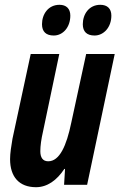

<svg xmlns="http://www.w3.org/2000/svg" viewBox="-20 -770 498 800"><path d="M374 -622C412 -622 444 -656 444 -705C444 -734 427 -750 398 -750C351 -750 325 -711 325 -669C325 -638 342 -622 374 -622ZM204 -622C242 -622 273 -656 273 -705C273 -734 256 -750 228 -750C181 -750 155 -711 155 -669C155 -638 172 -622 204 -622ZM130 10C177 10 217 -19 248 -66H251L247 0H343L458 -545H339L277 -259C257 -162 228 -98 181 -98C158 -98 148 -114 148 -140C148 -162 152 -191 159 -221L227 -545H108L32 -192C27 -163 22 -131 22 -107C22 -33 60 10 130 10Z"/></svg>

Font: Noto Sans ExtraCondensed
Style: Bold Italic
Weight: 700
Width: 2
Italic angle: -12°
Designer: Monotype Design Team
Foundry: Monotype Imaging Inc.
Version: Version 2.013